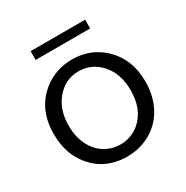

<svg xmlns="http://www.w3.org/2000/svg" viewBox="-176 -880 1032 1068"><g transform="rotate(-30 340.0 -346.5)"><path d="M341.3 -580.1Q461.9 -580.1 545.4 -498Q633.8 -411.6 633.8 -270.5Q633.8 -188 603.5 -122.1Q564.5 -37.6 484.9 5.9Q418.9 42 339.4 42Q195.8 42 111.8 -64Q45.9 -147 45.9 -270.5Q45.9 -431.6 158.2 -519Q236.8 -580.1 341.3 -580.1ZM338.9 -504.9Q249.5 -504.9 191.4 -430.7Q141.1 -366.7 141.1 -269Q141.1 -199.7 167 -146.5Q191.4 -95.2 235.8 -65.9Q282.7 -35.2 340.3 -35.2Q410.2 -35.2 463.4 -80.6Q538.6 -145.5 538.6 -269.5Q538.6 -374.5 480.5 -440.4Q423.3 -504.9 338.9 -504.9ZM165 -734.9H515.1V-678.7H165Z"/></g></svg>

Font: FORM UDPGothic
Style: Regular
Weight: 400
Foundry: Pronama LLC
Version: Version 1.05101